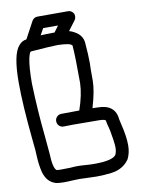

<svg xmlns="http://www.w3.org/2000/svg" viewBox="-97 -965 754 1030"><g transform="rotate(-10 280.0 -450.0)"><path d="M345 -69Q444 -69 463 -97Q471 -113 471 -137Q471 -149 467 -178Q460 -230 449 -267Q446 -287 443 -290L441 -291Q429 -295 411 -295L268 -296L216 -295Q202 -295 192 -305Q182 -315 182 -330Q182 -344 192 -354Q202 -364 216 -364L314 -365Q342 -445 344 -510Q344 -654 339 -714V-716H337Q330 -729 262 -731Q230 -731 113 -722Q106 -718 99 -688Q89 -641 89 -551Q94 -398 108 -266L117 -166Q120 -82 140 -71Q147 -70 160 -70Q188 -70 215 -71Q236 -73 251 -73Q271 -73 296 -71Q321 -69 345 -69ZM334 -794Q359 -787 382 -769Q405 -749 408 -720Q414 -650 414 -606L413 -574V-510Q413 -456 386 -365Q402 -365 414 -364Q509 -364 517 -281V-280L523 -253Q540 -185 540 -136Q540 -94 523 -61Q522 -61 522 -60Q489 -13 424 -5Q384 0 344 0Q318 0 293.5 -1.5Q269 -3 251 -3L218 -2Q189 0 166 0Q139 0 121 -4Q121 -5 120 -5Q75 -19 59 -75Q49 -116 47 -162V-163Q47 -187 39 -259Q20 -448 20 -568Q20 -723 59 -766Q76 -787 101 -790Q120 -826 151 -883Q162 -900 180 -900H347Q366 -900 377 -882Q380 -874 380 -867Q380 -856 374 -847ZM180 -798Q214 -800 245 -800H256L281 -834H200Z"/></g></svg>

Font: Bubblez Graffiti
Style: Regular
Weight: 400
Designer: GGBotNet
Foundry: GGBotNet
Version: 1.00